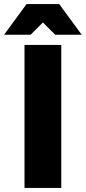

<svg xmlns="http://www.w3.org/2000/svg" viewBox="-40 -920 420 940"><path d="M80 0V-700H260V0ZM-20 -750 90 -900H250L360 -750H230L170 -810L110 -750Z"/></svg>

Font: Golos Text VF
Style: Regular
Weight: 400
Designer: A.Korolkova, Vitaly Kuzmin
Foundry: ParaType Ltd
Version: Version 2.003